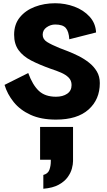

<svg xmlns="http://www.w3.org/2000/svg" viewBox="-20 -729 660 1183"><path d="M325 8Q233 8 168.5 -21.5Q104 -51 64.5 -100Q25 -149 8 -206L154 -279Q181 -205 219.5 -169Q258 -133 325 -133Q367 -133 394 -151.5Q421 -170 421 -205Q421 -233 403 -251Q385 -269 356 -281.5Q327 -294 293 -305Q223 -330 172.5 -356Q122 -382 94.5 -420Q67 -458 67 -515Q67 -579 102 -622Q137 -665 194.5 -687Q252 -709 320 -709Q382 -709 438.5 -688Q495 -667 532 -626.5Q569 -586 572 -529L407 -487Q404 -535 385.5 -556.5Q367 -578 320 -578Q292 -578 267.5 -561Q243 -544 243 -515Q243 -487 270.5 -470Q298 -453 347 -433Q368 -425 399 -413Q430 -401 464 -384Q498 -367 528 -343.5Q558 -320 576.5 -289Q595 -258 595 -217Q595 -116 525.5 -54Q456 8 325 8ZM247 434V349Q276 341 284.5 317Q293 293 293 265V255H227V53H430V264Q430 283 423 309.5Q416 336 397 362.5Q378 389 342 409Q306 429 247 434Z"/></svg>

Font: Panamera Black
Style: Regular
Weight: 900
Designer: Bastien Sozeau
Foundry: NBR — Bastien Sozeau
Version: Version 3.002; ttfautohint (v1.8.4.7-5d5b);gftools[0.9.33]